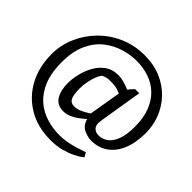

<svg xmlns="http://www.w3.org/2000/svg" viewBox="-177 -819 1117 1117"><g transform="rotate(45 381.0 -260.5)"><path d="M375 108Q270 108 191.5 62Q113 16 69.5 -65Q26 -146 26 -252Q26 -324 55 -391.5Q84 -459 136 -512.5Q188 -566 259 -597.5Q330 -629 414 -629Q491 -629 551 -603Q611 -577 653 -532.5Q695 -488 717 -431.5Q739 -375 739 -315Q739 -233 715 -175.5Q691 -118 647 -87.5Q603 -57 544 -57Q515 -57 482.5 -73Q450 -89 440 -130Q440 -130 428.5 -120Q417 -110 398.5 -96.5Q380 -83 356.5 -73Q333 -63 309 -63Q259 -63 235.5 -100Q212 -137 212 -199Q212 -230 221 -271Q230 -312 250.5 -350.5Q271 -389 305 -414Q339 -439 389 -439Q410 -439 432 -433Q454 -427 468.5 -421Q483 -415 483 -415Q490 -424 498 -432.5Q506 -441 514 -450H548L505 -188Q504 -179 503 -170.5Q502 -162 502 -159Q502 -135 516.5 -122Q531 -109 554 -109Q584 -109 610 -127Q636 -145 652 -186Q668 -227 668 -295Q668 -368 647 -420.5Q626 -473 590 -507Q554 -541 506 -557Q458 -573 404 -573Q355 -573 302.5 -557.5Q250 -542 204 -506.5Q158 -471 129.5 -410Q101 -349 101 -258Q101 -154 138 -85.5Q175 -17 241 17Q307 51 394 51Q425 51 456.5 45Q488 39 514 31Q540 23 555.5 17.5Q571 12 571 12L586 39Q586 39 572 49.5Q558 60 530.5 73.5Q503 87 464 97.5Q425 108 375 108ZM333 -128Q356 -128 379 -138Q402 -148 417 -158Q432 -168 432 -168L465 -365Q465 -365 443 -373.5Q421 -382 377 -382Q359 -382 342.5 -377Q326 -372 321 -367Q312 -356 303 -333Q294 -310 288.5 -281Q283 -252 283 -226Q283 -172 294.5 -150Q306 -128 333 -128Z"/></g></svg>

Font: Faustina VF Beta
Style: Regular
Weight: 400
Designer: Alfonso Garcia
Foundry: Omnibus-Type
Version: Version 1.006